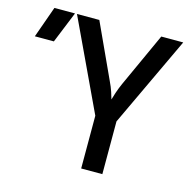

<svg xmlns="http://www.w3.org/2000/svg" viewBox="-249 -838 956 946"><g transform="rotate(15 228.5 -365.0)"><path d="M-143 -570 -86 -730H19L-46 -570ZM246 0V-269L29 -730H143L270 -454Q283 -427 291 -403Q299 -379 302 -367Q305 -379 313 -403Q321 -427 333 -454L459 -730H571L354 -269V0Z"/></g></svg>

Font: JetBrains Mono NL SemiBold
Style: Regular
Weight: 600
Designer: Philipp Nurullin, Konstantin Bulenkov
Foundry: JetBrains
Version: Version 2.304; ttfautohint (v1.8.4.7-5d5b)